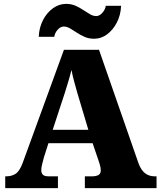

<svg xmlns="http://www.w3.org/2000/svg" viewBox="-20 -971 828 991"><path d="M7 0V-61H14Q40 -61 60.5 -74Q81 -87 97 -130L310 -714H491L695 -128Q708 -93 728.5 -77Q749 -61 777 -61H788V0H418V-61H458Q474 -61 487 -67Q500 -73 500 -92Q500 -106 495.5 -120.5Q491 -135 489 -141L458 -232H230L207 -160Q204 -148 198.5 -127.5Q193 -107 193 -93Q193 -78 201 -69.5Q209 -61 230 -61H279V0ZM252 -301H436L379 -492Q372 -518 363.5 -547.5Q355 -577 349 -610Q341 -578 332 -548.5Q323 -519 315 -493ZM466 -771Q439 -771 417 -780.5Q395 -790 376.5 -802.5Q358 -815 341.5 -824.5Q325 -834 309 -834Q292 -834 277.5 -817.5Q263 -801 260 -781H180Q182 -829 202 -867.5Q222 -906 253.5 -928.5Q285 -951 321 -951Q348 -951 369.5 -941.5Q391 -932 409.5 -919.5Q428 -907 444.5 -897.5Q461 -888 477 -888Q493 -888 508 -904.5Q523 -921 526 -941H605Q603 -893 583 -854.5Q563 -816 532.5 -793.5Q502 -771 466 -771Z"/></svg>

Font: Noto Serif Tamil Black
Style: Italic
Weight: 900
Italic angle: -12°
Designer: Indian Type Foundry, Tom Grace, and the Monotype Design Team
Foundry: Monotype Imaging Inc.
Version: Version 2.003; ttfautohint (v1.8.4.7-5d5b)